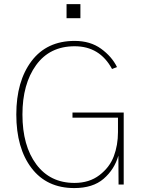

<svg xmlns="http://www.w3.org/2000/svg" viewBox="-20 -911 715 948"><path d="M60.5 -345.7Q60.5 -509.8 135.7 -609.4Q210.9 -709 348.6 -709Q425.8 -709 479 -670.4Q532.2 -631.8 557.6 -580.1L533.2 -570.3Q472.7 -682.6 348.6 -682.6Q225.6 -682.6 158.2 -589.4Q90.8 -496.1 90.8 -345.7Q90.8 -191.4 159.2 -99.6Q227.5 -7.8 347.7 -7.8Q420.9 -7.8 471.2 -46.4Q521.5 -85 542 -139.6Q562.5 -194.3 562.5 -258.8V-330.1H337.9V-355.5H590.8V0H565.4L564.5 -142.6Q544.9 -74.2 491.7 -28.3Q438.5 17.6 346.7 17.6Q210.9 17.6 135.7 -81.1Q60.5 -179.7 60.5 -345.7ZM308.6 -821.3V-890.6H377V-821.3Z"/></svg>

Font: Gothic A1 Thin
Style: Regular
Weight: 250
Designer: HanYang I&C Co.,Ltd.
Foundry: HanYang I&C Co.,Ltd.
Version: Version 2.50